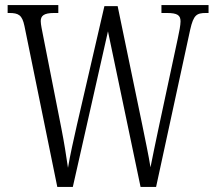

<svg xmlns="http://www.w3.org/2000/svg" viewBox="-20 -734 847 754"><path d="M76 -632 205 0H266L404 -611L532 0H593L727 -618C740 -675 752 -683 789 -683H799V-714H614V-683H635C677 -683 689 -674 689 -650C689 -636 684 -609 678 -582L603 -232C590 -172 580 -121 571 -77C563 -127 552 -177 539 -242L442 -710H390L282 -243C268 -180 256 -129 247 -75C239 -128 233 -169 221 -230L150 -590C145 -616 140 -638 140 -651C140 -671 151 -683 192 -683H209V-714H10V-683H16C53 -683 67 -675 76 -632Z"/></svg>

Font: Noto Serif Bengali ExtraCondensed Light
Style: Regular
Weight: 300
Width: 2
Designer: Juan Bruce, Universal Thirst, Indian Type Foundry and the Monotype Design Team.
Foundry: Monotype Imaging Inc.
Version: Version 2.003